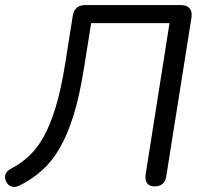

<svg xmlns="http://www.w3.org/2000/svg" viewBox="-33 -725 794 754"><path d="M573.5 6.9Q553.7 6.9 544.7 -5.4Q535.7 -17.8 539.1 -41.1L632.7 -634.1H325L296.3 -454.7Q279.7 -349.7 256.4 -273.9Q233.1 -198.2 202.6 -145.2Q172.1 -92.2 132.9 -56.8Q93.7 -21.3 44.7 3.1Q28.1 11.4 13.8 7.9Q-0.5 4.5 -8.7 -11.6Q-16.4 -27.2 -11.5 -40.5Q-6.6 -53.8 10.5 -62.6Q46 -81.1 77.4 -109Q108.8 -137 135.5 -182.6Q162.1 -228.3 184.3 -299.7Q206.4 -371.1 223.1 -475.5L252.7 -662.1Q259.5 -705 301.3 -705H677.2Q700.5 -705 711.5 -692.4Q722.4 -679.7 719 -656.4L620.1 -33.4Q614.3 6.9 573.5 6.9Z"/></svg>

Font: Nunito Variable Extra Light
Style: Italic
Weight: 200
Italic angle: -9°
Designer: Vernon Adams
Foundry: Vernon Adams
Version: Version 3.602